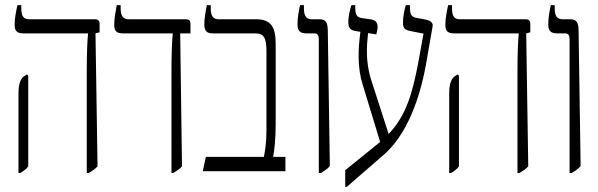

<svg xmlns="http://www.w3.org/2000/svg" viewBox="-20 -667 2328 748"><path d="M318 7H325C339 -1 352 -9 360 -19L352 -537L368 -541V-574C368 -587 361 -592 351 -592H93C71 -592 63 -605 63 -635V-647H48C43 -625 37 -595 37 -572C37 -547 45 -537 71 -537H323V-535C320 -507 318 -458 318 -382ZM52 7H59C73 -2 83 -8 90 -19V-372L85 -377L74 -370C62 -362 52 -344 52 -303Z M648 7H655C668 -1 681 -9 689 -19L682 -537H722V-574C722 -587 716 -592 705 -592H481C459 -592 450 -606 450 -635V-647H435C432 -630 425 -599 425 -571C425 -547 433 -537 459 -537H653V-536C650 -503 648 -459 648 -385Z M770 0H1092V-56H1044C1049 -79 1054 -129 1054 -181V-498C1054 -565 1033 -592 977 -592H831C808 -592 801 -608 801 -636V-647H786C781 -625 776 -592 776 -575C776 -549 782 -537 809 -537H976C1005 -537 1018 -522 1018 -470V-157C1018 -115 1013 -79 1008 -56H782Z M1222 7H1230C1243 -1 1255 -8 1265 -20L1257 -551C1256 -580 1249 -592 1224 -592H1194C1171 -592 1164 -608 1164 -636V-647H1149C1143 -622 1139 -596 1139 -571C1139 -549 1147 -537 1173 -537H1203C1219 -537 1222 -529 1222 -511Z M1325 61H1331L1475 -64C1584 -158 1625 -336 1639 -413L1665 -562C1669 -578 1657 -586 1642 -590L1599 -598C1581 -602 1577 -615 1577 -639V-647H1561C1555 -627 1550 -602 1550 -579C1550 -558 1555 -551 1579 -546L1630 -536L1607 -410C1587 -311 1565 -219 1494 -145L1426 -356C1403 -427 1409 -495 1414 -538L1446 -533C1449 -543 1451 -553 1451 -563C1451 -577 1445 -587 1428 -591L1387 -597C1369 -600 1364 -613 1364 -637V-647H1349C1341 -621 1337 -600 1337 -581C1337 -558 1345 -549 1366 -546L1384 -543C1375 -475 1372 -403 1393 -337L1461 -114L1325 -4Z M1996 7H2003C2017 -1 2030 -9 2038 -19L2030 -537L2046 -541V-574C2046 -587 2039 -592 2029 -592H1771C1749 -592 1741 -605 1741 -635V-647H1726C1721 -625 1715 -595 1715 -572C1715 -547 1723 -537 1749 -537H2001V-535C1998 -507 1996 -458 1996 -382ZM1730 7H1737C1751 -2 1761 -8 1768 -19V-372L1763 -377L1752 -370C1740 -362 1730 -344 1730 -303Z M2199 7H2207C2220 -1 2232 -8 2242 -20L2234 -551C2233 -580 2226 -592 2201 -592H2171C2148 -592 2141 -608 2141 -636V-647H2126C2120 -622 2116 -596 2116 -571C2116 -549 2124 -537 2150 -537H2180C2196 -537 2199 -529 2199 -511Z"/></svg>

Font: Noto Serif Hebrew ExtraCondensed Light
Style: Regular
Weight: 300
Width: 2
Designer: Monotype Design Team
Foundry: Monotype Imaging Inc.
Version: Version 2.004